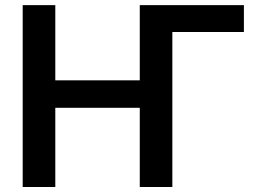

<svg xmlns="http://www.w3.org/2000/svg" viewBox="-20 -748 1033 768"><path d="M955.6 -727.5V-620.1H642.1L542 -727.5ZM70.8 0V-727.5H201.2V-426.8H539.1V-727.5H669.4V0H539.1V-316.9H201.2V0Z"/></svg>

Font: Inter 17pt SemiBold
Style: Regular
Weight: 600
Version: Version 4.001;git-66647c0bb